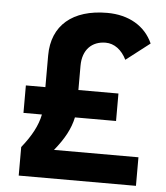

<svg xmlns="http://www.w3.org/2000/svg" viewBox="-51 -749 688 795"><g transform="rotate(5 293.0 -351.5)"><path d="M56.2 0H543.5V-118.7H192.4C232.9 -168 257.3 -212.9 267.1 -260.3H438V-374.5H271.5V-475.1C271.5 -542.5 310.5 -579.6 367.2 -579.6C402.8 -579.6 434.1 -556.6 454.1 -516.1L552.7 -592.3C521.5 -662.6 453.1 -703.1 362.8 -703.1C219.7 -703.1 134.3 -631.8 134.3 -505.9V-374.5H53.2V-260.3H129.9C120.6 -213.4 96.2 -168.5 56.2 -118.7Z"/></g></svg>

Font: CaskaydiaCove Nerd Font
Style: Bold
Weight: 700
Designer: Aaron Bell
Foundry: Saja Typeworks
Version: Version 2111.1;Nerd Fonts 2.3.0